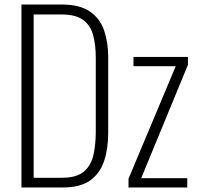

<svg xmlns="http://www.w3.org/2000/svg" viewBox="-20 -830 882 850"><path d="M75 0V-810H252Q333 -810 378 -779Q423 -748 441 -695Q459 -642 459 -577V-241Q459 -172 441 -117.5Q423 -63 379.5 -31.5Q336 0 257 0ZM129 -43H254Q320 -43 352 -71Q384 -99 394 -145.5Q404 -192 404 -247V-573Q404 -632 392 -675.5Q380 -719 347 -742.5Q314 -766 252 -766H129ZM549 0V-39L758 -537H571V-578H812V-543L605 -41H809V0Z"/></svg>

Font: Oswald ExtraLight
Style: Regular
Weight: 250
Designer: Vernon Adams
Foundry: Vernon Adams
Version: Version 4.100; ttfautohint (v1.8.1.43-b0c9)